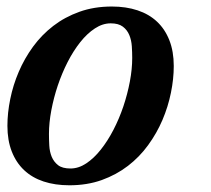

<svg xmlns="http://www.w3.org/2000/svg" viewBox="-20 -549 638 580"><path d="M379.4 -374Q379.4 -390.6 378.2 -409.2Q377 -427.7 370.6 -443.1Q364.3 -458.5 351.1 -468.5Q337.9 -478.5 314.5 -478.5Q290 -478.5 266.6 -463.1Q243.2 -447.8 222.4 -421.6Q201.7 -395.5 184.3 -361.6Q167 -327.6 154.5 -290.5Q142.1 -253.4 135 -215.6Q127.9 -177.7 127.9 -144.5Q127.9 -127.4 128.9 -109.1Q129.9 -90.8 136.2 -75.4Q142.6 -60.1 155.5 -50Q168.5 -40 192.9 -40Q217.3 -40 240.5 -55.4Q263.7 -70.8 284.4 -96.9Q305.2 -123 322.8 -157Q340.3 -190.9 352.8 -228Q365.2 -265.1 372.3 -302.7Q379.4 -340.3 379.4 -374ZM189.5 10.7Q146.5 10.7 111.8 -0.7Q77.1 -12.2 53 -34.9Q28.8 -57.6 15.6 -91.3Q2.4 -125 2.4 -168.9Q2.4 -208 11 -250Q19.5 -292 36.6 -332Q53.7 -372.1 79.8 -408Q106 -443.8 140.9 -470.7Q175.8 -497.6 220 -513.4Q264.2 -529.3 317.9 -529.3Q360.8 -529.3 395.5 -517.8Q430.2 -506.3 454.3 -483.6Q478.5 -460.9 491.7 -427.2Q504.9 -393.6 504.9 -349.6Q504.9 -310.5 496.3 -268.6Q487.8 -226.6 470.7 -186.5Q453.6 -146.5 427.5 -110.6Q401.4 -74.7 366.5 -47.9Q331.5 -21 287.4 -5.1Q243.2 10.7 189.5 10.7Z"/></svg>

Font: Arian AMU Serif
Style: Bold Italic
Weight: 700
Italic angle: -15°
Designer: Ruben Hakobyan (Tarumian)
Foundry: Ruben Hakobyan (Tarumian)
Version: Version 1.002